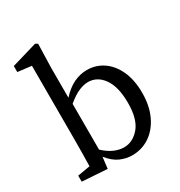

<svg xmlns="http://www.w3.org/2000/svg" viewBox="-177 -861 931 995"><g transform="rotate(-30 288.5 -363.5)"><path d="M30 0V-36L105 -49Q106 -87 106.5 -131.5Q107 -176 107 -210V-649L25 -659V-695L178 -740L192 -732L188 -589V-411Q224 -451 262.5 -469.5Q301 -488 342 -488Q395 -488 438 -459Q481 -430 506.5 -375Q532 -320 532 -242Q532 -165 505 -107.5Q478 -50 431.5 -18.5Q385 13 326 13Q291 13 256 -2Q221 -17 188 -58L180 10ZM315 -431Q292 -431 262 -419Q232 -407 191 -373V-99Q222 -70 252 -57Q282 -44 310 -44Q363 -44 402.5 -90.5Q442 -137 442 -234Q442 -330 406.5 -380.5Q371 -431 315 -431Z"/></g></svg>

Font: Source Serif 4
Style: Regular
Weight: 400
Designer: Frank Grießhammer
Foundry: Adobe
Version: Version 4.005;hotconv 1.1.0;makeotfexe 2.6.0